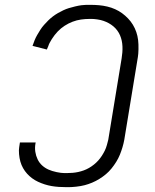

<svg xmlns="http://www.w3.org/2000/svg" viewBox="-20 -763 640 791"><path d="M252 8Q237 8 222 7Q207 6 192.5 3.5Q178 1 164 -3.5Q150 -8 137 -14Q124 -20 112.5 -28.5Q101 -37 91.5 -47.5Q82 -58 75 -70.5Q68 -83 64 -97Q60 -111 58.5 -128Q57 -145 59 -156L62 -176H127L126 -171Q123 -154 125.5 -137.5Q128 -121 135 -106.5Q142 -92 153.5 -81.5Q165 -71 179.5 -64.5Q194 -58 213 -54Q232 -50 244 -50H257Q268 -50 279.5 -51Q291 -52 302.5 -54.5Q314 -57 325 -61Q336 -65 346.5 -71Q357 -77 367 -85Q377 -93 385 -102Q393 -111 399.5 -121Q406 -131 411.5 -142Q417 -153 420.5 -166Q424 -179 426 -187L481 -522Q483 -534 484 -546.5Q485 -559 484.5 -571.5Q484 -584 481.5 -595.5Q479 -607 474.5 -617.5Q470 -628 463 -637.5Q456 -647 447 -654.5Q438 -662 428 -667.5Q418 -673 406.5 -677Q395 -681 381 -683Q367 -685 359 -685H348Q331 -685 313.5 -682.5Q296 -680 279 -673.5Q262 -667 246.5 -657Q231 -647 218 -633.5Q205 -620 193.5 -602Q182 -584 179 -573L173 -559L114 -574Q118 -586 122.5 -597Q127 -608 133 -618.5Q139 -629 146 -640Q153 -651 161.5 -660.5Q170 -670 178.5 -678.5Q187 -687 197.5 -695Q208 -703 218.5 -709Q229 -715 240.5 -720.5Q252 -726 263.5 -729.5Q275 -733 289.5 -736.5Q304 -740 315.5 -741.5Q327 -743 335 -743H353Q371 -743 388 -741.5Q405 -740 422 -736Q439 -732 454.5 -725Q470 -718 483 -708.5Q496 -699 507.5 -687Q519 -675 527.5 -661Q536 -647 541.5 -631Q547 -615 549 -598Q551 -581 550.5 -560Q550 -539 548 -528L492 -187Q489 -171 484.5 -156Q480 -141 474 -126Q468 -111 459 -96.5Q450 -82 439.5 -69Q429 -56 416.5 -45.5Q404 -35 389.5 -26Q375 -17 359.5 -10.5Q344 -4 328.5 0Q313 4 294.5 6Q276 8 265 8Z"/></svg>

Font: Iosevka Aile Light
Style: Italic
Weight: 300
Italic angle: -9°
Designer: Belleve Invis
Foundry: Belleve Invis
Version: Version 31.1.0; ttfautohint (v1.8.4)